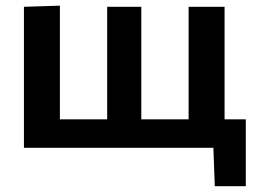

<svg xmlns="http://www.w3.org/2000/svg" viewBox="-20 -522 904 678"><path d="M738.5 135.5 733.5 0H64.5V-498L191.5 -502V-100.5H358.5V-498H479V-100.5H646V-498H773V-100.5H848V135.5Z"/></svg>

Font: Commissioner SemiBold
Style: Regular
Weight: 600
Designer: Kostas Bartsokas
Foundry: Kostas Bartsokas
Version: Version 1.000; ttfautohint (v1.8.3)